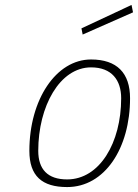

<svg xmlns="http://www.w3.org/2000/svg" viewBox="-20 -750 559 778"><path d="M519 -700 513 -730 310 -635 315 -610ZM252 -23C173 -23 135 -64 135 -139C135 -319 222 -477 349 -477C433 -477 471 -425 471 -352C471 -172 384 -23 252 -23ZM349 -509C207 -509 99 -346 99 -139C99 -37 150 8 252 8C405 8 507 -150 507 -352C507 -454 454 -509 349 -509Z"/></svg>

Font: RazerF5 Thin
Style: Italic
Weight: 250
Foundry: Razer Inc.
Version: Version 2